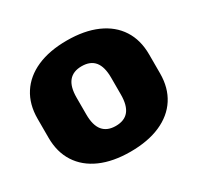

<svg xmlns="http://www.w3.org/2000/svg" viewBox="-155 -894 1117 1087"><g transform="rotate(-30 404.0 -350.0)"><path d="M404 13Q290 13 208.5 -23Q127 -59 83.5 -126.5Q40 -194 40 -288V-412Q40 -506 83.5 -573.5Q127 -641 208.5 -677Q290 -713 404 -713Q518 -713 600 -677Q682 -641 725.5 -573.5Q769 -506 769 -412V-288Q769 -194 725.5 -126.5Q682 -59 600 -23Q518 13 404 13ZM404 -155Q461 -155 489 -189.5Q517 -224 517 -295V-405Q517 -476 489 -510.5Q461 -545 404 -545Q348 -545 319.5 -510.5Q291 -476 291 -405V-295Q291 -224 319.5 -189.5Q348 -155 404 -155Z"/></g></svg>

Font: Pathway Extreme 8pt Thin 12pt Black
Style: Regular
Weight: 900
Version: Version 1.001;gftools[0.9.26]